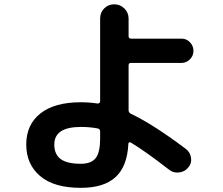

<svg xmlns="http://www.w3.org/2000/svg" viewBox="-20 -817 1040 896"><path d="M357.4 -224.6Q233.4 -224.6 233.4 -142.6Q233.4 -96.7 263.2 -74.7Q293 -52.7 357.4 -52.7Q406.2 -52.7 426.8 -79.6Q447.3 -106.4 447.3 -169.9V-204.1Q447.3 -215.8 434.6 -217.8Q399.4 -224.6 357.4 -224.6ZM357.4 59.6Q231.4 59.6 167 4.4Q102.5 -50.8 102.5 -142.6Q102.5 -235.4 168.5 -287.6Q234.4 -339.8 357.4 -339.8Q396.5 -339.8 434.6 -334Q439.5 -333 443.4 -336.4Q447.3 -339.8 447.3 -343.8V-730.5Q447.3 -758.8 466.3 -777.8Q485.4 -796.9 513.2 -796.9Q541 -796.9 560.5 -777.3Q580.1 -757.8 580.1 -730.5V-648.4Q580.1 -637.7 590.8 -636.7H827.1Q850.6 -636.7 866.7 -619.6Q882.8 -602.5 882.8 -579.6Q882.8 -556.6 866.2 -540Q849.6 -523.4 827.1 -523.4H590.8Q580.1 -523.4 580.1 -511.7V-301.8Q580.1 -292 590.8 -286.1Q694.3 -237.3 848.6 -121.1Q868.2 -105.5 871.6 -79.6Q875 -53.7 858.4 -35.2Q842.8 -15.6 815.9 -12.2Q789.1 -8.8 768.6 -25.4Q658.2 -111.3 589.8 -152.3Q585.9 -154.3 582.5 -152.3Q579.1 -150.4 579.1 -146.5Q574.2 -41 519.5 9.3Q464.8 59.6 357.4 59.6Z"/></svg>

Font: Rounded-X Mgen+ 1mn bold
Style: Bold
Weight: 700
Designer: [Source Han Sans]
Ryoko NISHIZUKA  (kana & ideographs); Paul D. Hunt (Latin, Greek & Cyrillic); Wenlong ZHANG  (bopomofo
Version: Version 1.059.20150602